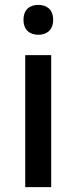

<svg xmlns="http://www.w3.org/2000/svg" viewBox="-20 -764 312 784"><path d="M137 -744C103 -744 76 -727 76 -683C76 -640 103 -622 137 -622C169 -622 197 -640 197 -683C197 -727 169 -744 137 -744ZM189 -539H83V0H189Z"/></svg>

Font: Noto Sans Bassa Vah Medium
Style: Regular
Weight: 500
Designer: Monotype Design Team
Foundry: Monotype Imaging Inc.
Version: Version 2.002